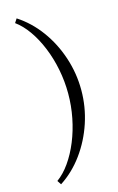

<svg xmlns="http://www.w3.org/2000/svg" viewBox="-141 -852 650 1062"><g transform="rotate(-15 184.0 -321.0)"><path d="M70 154 55 131Q94 103 127.5 55.5Q161 8 186 -53Q211 -114 224.5 -182.5Q238 -251 238 -321Q238 -391 224.5 -459.5Q211 -528 186 -589Q161 -650 127.5 -697.5Q94 -745 55 -773L70 -796Q144 -748 198.5 -673.5Q253 -599 283 -508Q313 -417 313 -321Q313 -225 283 -134.5Q253 -44 198.5 31Q144 106 70 154Z"/></g></svg>

Font: Baskervville
Style: Regular
Weight: 400
Designer: Alexis Faudot, Rémi Forte, Morgane Pierson, Rafael Ribas, Tanguy Vanlaeys, Rosalie Wagner, Thomas Huot-Marchand
Foundry: ANRT
Version: Version 1.100